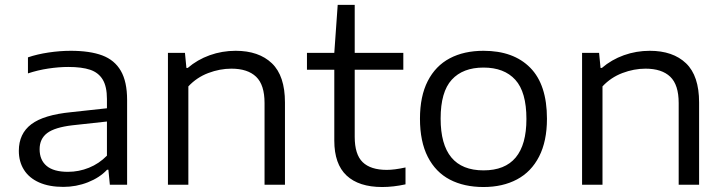

<svg xmlns="http://www.w3.org/2000/svg" viewBox="-20 -760 2976 790"><path d="M503 -348.5V0H432L426 -61.5H420.5Q390 -29 341.8 -10Q293.5 9 240.5 9Q182.5 9 141.2 -9.2Q100 -27.5 78.8 -61Q57.5 -94.5 57.5 -139.5Q57.5 -210 108.8 -248.8Q160 -287.5 273 -298.5L420 -314.5V-352.5Q420 -404 402.5 -432.8Q385 -461.5 350.8 -473Q316.5 -484.5 261 -484.5Q222.5 -484.5 179 -478Q135.5 -471.5 95 -458V-524Q133 -537 180 -544Q227 -551 271 -551Q350 -551 400.8 -532Q451.5 -513 477.2 -468.5Q503 -424 503 -348.5ZM420 -119.5V-260L278 -244.5Q205.5 -236 174.2 -212.5Q143 -189 143 -146Q143 -101.5 172 -77.2Q201 -53 259.5 -53Q304.5 -53 346 -69.8Q387.5 -86.5 420 -119.5Z M671 -542.5H741L747 -480.5H752.5Q792 -514.5 843 -532.8Q894 -551 949.5 -551Q1045 -551 1098.8 -499.5Q1152.5 -448 1152.5 -338.5V0H1068.5V-336Q1068.5 -411 1033.8 -444.2Q999 -477.5 932 -477.5Q884.5 -477.5 837 -459.5Q789.5 -441.5 755 -404.5V0H671Z M1648.5 -71V-1.5Q1598.5 9.5 1552.5 9.5Q1456.5 9.5 1406 -37.8Q1355.5 -85 1355.5 -181.5V-473H1243V-542.5H1355.5L1369.5 -740H1439.5V-542.5H1639.5V-473H1439.5V-197Q1439.5 -124.5 1472.2 -92.8Q1505 -61 1571.5 -61Q1603 -61 1648.5 -71Z M1708 -271.5Q1708 -364 1740 -426.5Q1772 -489 1830.5 -520Q1889 -551 1969.5 -551Q2093 -551 2161.8 -481.2Q2230.5 -411.5 2230.5 -271.5Q2230.5 -179 2198.2 -116Q2166 -53 2107.2 -21.8Q2048.5 9.5 1969.5 9.5Q1889.5 9.5 1831 -21Q1772.5 -51.5 1740.2 -114.5Q1708 -177.5 1708 -271.5ZM2146 -270.5Q2146 -381.5 2100.2 -431.8Q2054.5 -482 1969.5 -482Q1884.5 -482 1838.8 -432Q1793 -382 1793 -272Q1793 -59 1969.5 -59Q2146 -59 2146 -270.5Z M2375 -542.5H2445L2451 -480.5H2456.5Q2496 -514.5 2547 -532.8Q2598 -551 2653.5 -551Q2749 -551 2802.8 -499.5Q2856.5 -448 2856.5 -338.5V0H2772.5V-336Q2772.5 -411 2737.8 -444.2Q2703 -477.5 2636 -477.5Q2588.5 -477.5 2541 -459.5Q2493.5 -441.5 2459 -404.5V0H2375Z"/></svg>

Font: Encode Sans Expanded
Style: Regular
Weight: 400
Width: 7
Designer: Multiple Designers
Foundry: Impallari Type
Version: Version 2.000